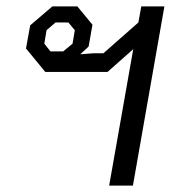

<svg xmlns="http://www.w3.org/2000/svg" viewBox="-20 -578 553 598"><path d="M395 -425 315 -354H121L61 -427L74 -499L143 -558H221L268 -501L256 -433L230 -409L270 -412H302L411 -508L420 -558H492L394 0H320ZM177 -418 206 -442 213 -484 193 -508H153L125 -484L118 -442L137 -418Z"/></svg>

Font: Chakra Petch
Style: Italic
Weight: 400
Italic angle: -10°
Designer: Katatrad Aksorn Co.,Ltd.
Foundry: Cadson Demak Co.,Ltd.
Version: Version 1.000; ttfautohint (v1.6)